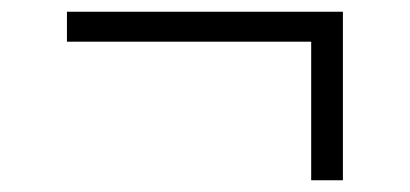

<svg xmlns="http://www.w3.org/2000/svg" viewBox="-20 -483 698 327"><path d="M510 -412H94V-463H564V-176H510Z"/></svg>

Font: Overpass ExtraLight
Style: Regular
Weight: 200
Designer: Delve Withrington, Thomas Jockin
Foundry: Delve Fonts
Version: Version 3.000;DELV;Overpass